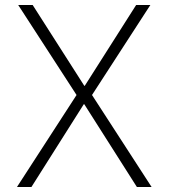

<svg xmlns="http://www.w3.org/2000/svg" viewBox="-20 -750 676 770"><path d="M111 -730 318 -406H320L526 -730H583L349 -369L588 0H529L318 -332H316L106 0H48L287 -369L53 -730Z"/></svg>

Font: M PLUS 1p Light
Style: Regular
Weight: 300
Version: Version 1.061